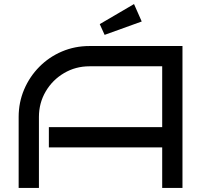

<svg xmlns="http://www.w3.org/2000/svg" viewBox="-20 -927 1004 947"><path d="M880 0H780V-200H221V-300H780V-600H421Q353 -600 296 -566.5Q239 -533 205.5 -476Q172 -419 172 -350V0H72V-350Q72 -422 99 -485.5Q126 -549 174 -597.5Q222 -646 285.5 -673Q349 -700 421 -700H880ZM679 -821 496 -755 472 -808 641 -907Z"/></svg>

Font: Bruno Ace
Style: Regular
Weight: 400
Version: Version 1.100; ttfautohint (v1.8.4.7-5d5b);gftools[0.9.27]